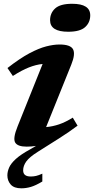

<svg xmlns="http://www.w3.org/2000/svg" viewBox="-20 -764 498 1016"><path d="M245 -657Q245 -695 272 -719.5Q299 -744 362 -744Q457.5 -744 457.5 -683Q457.5 -645 430.5 -620.5Q403.5 -596 341 -596Q245 -596 245 -657ZM293 -32 179 40Q136 67 119.2 90.2Q102.5 113.5 102.5 137.5Q102.5 170 142.5 170Q157 170 170.5 167Q184 164 204 155V196.5Q169 217.5 143.5 225Q118 232.5 93 232.5Q54 232.5 36.5 212.2Q19 192 19 164Q19 144 28.5 122.2Q38 100.5 64.2 76.8Q90.5 53 140 26L170.5 8Q146 12 121.5 12Q73 12 60.2 -10Q47.5 -32 73 -95L205.5 -425.5Q170.5 -422 133 -407.2Q95.5 -392.5 48 -362L19.5 -404Q85 -455 135.2 -481.8Q185.5 -508.5 224.5 -518.5Q263.5 -528.5 295 -528.5Q353 -528.5 366.5 -503.2Q380 -478 357 -421.5L224 -91.5Q259 -94.5 293.2 -106.2Q327.5 -118 365 -141.5L390.5 -99Q368 -82 343.8 -65.5Q319.5 -49 293 -32Z"/></svg>

Font: Newsreader 6pt SemiBold
Style: Italic
Weight: 600
Italic angle: -17°
Designer: Hugues Gentile
Foundry: Production Type
Version: Version 1.003; ttfautohint (v1.8.3)